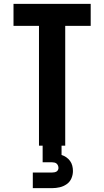

<svg xmlns="http://www.w3.org/2000/svg" viewBox="-20 -755 540 995"><path d="M182 0V-621H50V-735H450V-621H318V0ZM150 220V139H250Q256 139 261.5 138Q267 137 272 134.5Q277 132 280 126.5Q283 121 283 116Q283 109 280.5 103Q278 97 273.5 93Q269 89 262.5 87.5Q256 86 250 86H201V0H299V48Q312 52 323.5 60Q335 68 343 79Q351 90 354.5 103.5Q358 117 358 131Q358 151 350 169.5Q342 188 325.5 199.5Q309 211 289.5 215.5Q270 220 250 220Z"/></svg>

Font: Iosevka SS18 Heavy
Style: Regular
Weight: 900
Monospace: yes
Designer: Belleve Invis
Foundry: Belleve Invis
Version: Version 25.1.1; ttfautohint (v1.8.4)